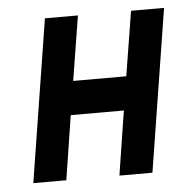

<svg xmlns="http://www.w3.org/2000/svg" viewBox="-41 -493 516 533"><g transform="rotate(-5 217.5 -226.5)"><path d="M31 0H123L151 -179H299L271 0H363L435 -453H343L314 -273H166L195 -453H103Z"/></g></svg>

Font: Rabbid Highway Sign II Hop
Style: Obl
Weight: 400
Foundry: Cannot Into Space Fonts
Version: Version 0.277